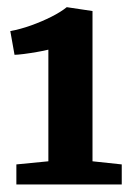

<svg xmlns="http://www.w3.org/2000/svg" viewBox="-20 -924 351 522"><path d="M111.5 -485.5V-789Q100 -786 81.2 -782.8Q62.5 -779.5 44.8 -777.2Q27 -775 19.5 -775L8 -839.5Q35.5 -844.5 64.8 -855Q94 -865.5 119.8 -878.5Q145.5 -891.5 161.5 -904.5L231.5 -894V-485.5L311 -477V-422.5H24.5V-477Z"/></svg>

Font: Merriweather 24pt SemiCondensed Black
Style: Regular
Weight: 900
Width: 4
Designer: Eben Sorkin
Foundry: Eben Sorkin
Version: Version 2.100